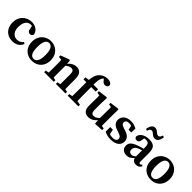

<svg xmlns="http://www.w3.org/2000/svg" viewBox="285 -1958 3246 3246"><g transform="rotate(45 1908.5 -335.0)"><path d="M251 12Q188 12 138.5 -14.5Q89 -41 60 -92.5Q31 -144 31 -219Q31 -293 63 -345.5Q95 -398 148 -426Q201 -454 264 -454Q309 -454 345.5 -436.5Q382 -419 404.5 -390Q427 -361 432 -326Q419 -284 378 -284Q353 -284 337 -300Q321 -316 317 -352L301 -424L359 -388Q316 -409 274 -409Q242 -409 214.5 -390.5Q187 -372 170 -332.5Q153 -293 153 -232Q153 -150 190.5 -106Q228 -62 290 -62Q326 -62 355 -78Q384 -94 403 -121L431 -100Q408 -44 362 -16Q316 12 251 12Z M717 12Q654 12 603 -15.5Q552 -43 522.5 -95Q493 -147 493 -220Q493 -293 524 -345.5Q555 -398 606 -426Q657 -454 717 -454Q777 -454 828 -426.5Q879 -399 910 -346.5Q941 -294 941 -220Q941 -147 911.5 -95Q882 -43 831.5 -15.5Q781 12 717 12ZM717 -32Q764 -32 789.5 -78Q815 -124 815 -219Q815 -315 789.5 -362Q764 -409 717 -409Q620 -409 620 -219Q620 -124 644.5 -78Q669 -32 717 -32Z M1338 0Q1339 -21 1340 -55Q1341 -89 1341 -126.5Q1341 -164 1341 -193V-281Q1341 -334 1327 -354.5Q1313 -375 1280 -375Q1223 -375 1157 -310L1149 -359H1164Q1238 -454 1332 -454Q1391 -454 1424.5 -414.5Q1458 -375 1458 -291V-193Q1458 -164 1458.5 -126.5Q1459 -89 1459.5 -55Q1460 -21 1461 0ZM1004 0V-38L1096 -56H1145L1234 -38V0ZM1061 0Q1062 -21 1062.5 -55.5Q1063 -90 1063.5 -127.5Q1064 -165 1064 -193V-242Q1064 -280 1063.5 -302Q1063 -324 1061 -352L997 -360V-395L1155 -454L1171 -445L1180 -341V-193Q1180 -165 1180.5 -127.5Q1181 -90 1181.5 -55.5Q1182 -21 1183 0ZM1284 0V-38L1374 -56H1423L1513 -38V0Z M1566 0V-38L1662 -56H1725L1821 -38V0ZM1625 0Q1626 -48 1627 -96Q1628 -144 1628 -193V-384H1560V-432L1668 -446L1628 -425L1629 -436Q1636 -505 1651 -547.5Q1666 -590 1700 -623Q1731 -655 1769.5 -668.5Q1808 -682 1844 -682Q1880 -682 1908.5 -669Q1937 -656 1944 -624Q1944 -601 1928 -585.5Q1912 -570 1883 -570Q1842 -570 1808 -620L1776 -652L1860 -672L1875 -645Q1868 -649 1859 -652.5Q1850 -656 1842 -656Q1813 -656 1787 -631Q1759 -603 1749 -549Q1739 -495 1744 -398V-193Q1744 -96 1747 0ZM1685 -384V-440H1853V-384Z M2065 12Q2007 12 1972.5 -24.5Q1938 -61 1940 -152L1943 -398L1969 -373L1885 -392V-427L2049 -448L2062 -438L2057 -309V-155Q2057 -105 2072.5 -85.5Q2088 -66 2117 -66Q2148 -66 2180 -86.5Q2212 -107 2239 -138L2257 -100H2241Q2206 -44 2161 -16Q2116 12 2065 12ZM2228 9 2218 -99 2221 -380 2164 -392V-426L2325 -448L2338 -438L2335 -309V-49L2389 -38V0Z M2600 12Q2557 12 2521 3Q2485 -6 2450 -25L2449 -133H2513L2535 -17L2486 -35V-70Q2514 -52 2540.5 -42.5Q2567 -33 2601 -33Q2692 -33 2692 -94Q2692 -119 2674 -135.5Q2656 -152 2611 -166L2565 -182Q2513 -198 2483 -230Q2453 -262 2453 -312Q2453 -371 2499 -412.5Q2545 -454 2632 -454Q2671 -454 2704 -444Q2737 -434 2770 -416L2765 -320H2702L2679 -424L2723 -405V-375Q2699 -392 2678 -399.5Q2657 -407 2629 -407Q2593 -407 2573 -392Q2553 -377 2553 -351Q2553 -327 2569.5 -311.5Q2586 -296 2633 -281L2671 -269Q2738 -247 2767 -212.5Q2796 -178 2796 -131Q2796 -67 2744.5 -27.5Q2693 12 2600 12Z M2979 12Q2927 12 2892.5 -17Q2858 -46 2858 -103Q2858 -133 2872 -158Q2886 -183 2922 -205.5Q2958 -228 3025 -250Q3053 -259 3094.5 -270Q3136 -281 3169 -289V-252Q3138 -244 3103 -234Q3068 -224 3049 -216Q3005 -198 2987.5 -174Q2970 -150 2970 -123Q2970 -87 2988 -71Q3006 -55 3033 -55Q3045 -55 3057 -59Q3069 -63 3088.5 -76Q3108 -89 3143 -115L3155 -65H3121Q3084 -26 3055.5 -7Q3027 12 2979 12ZM3205 11Q3162 11 3137 -13Q3112 -37 3109 -79V-300Q3109 -364 3091.5 -386.5Q3074 -409 3030 -409Q3014 -409 2993.5 -406Q2973 -403 2945 -394L2997 -428L2983 -357Q2980 -322 2964 -305.5Q2948 -289 2925 -289Q2880 -289 2871 -331Q2879 -386 2930.5 -420Q2982 -454 3069 -454Q3150 -454 3186.5 -415.5Q3223 -377 3223 -286V-84Q3223 -63 3230.5 -54.5Q3238 -46 3250 -46Q3265 -46 3281 -67L3303 -48Q3286 -16 3262.5 -2.5Q3239 11 3205 11ZM2900 -540Q2908 -597 2932.5 -630.5Q2957 -664 2996 -664Q3018 -664 3034 -655.5Q3050 -647 3063 -636Q3080 -623 3094 -612Q3108 -601 3125 -601Q3146 -601 3159.5 -617.5Q3173 -634 3182 -664L3214 -650Q3206 -593 3182 -559.5Q3158 -526 3119 -526Q3098 -526 3081.5 -534Q3065 -542 3051 -553Q3036 -566 3021 -578Q3006 -590 2988 -590Q2968 -590 2954.5 -573Q2941 -556 2932 -527Z M3560 12Q3497 12 3446 -15.5Q3395 -43 3365.5 -95Q3336 -147 3336 -220Q3336 -293 3367 -345.5Q3398 -398 3449 -426Q3500 -454 3560 -454Q3620 -454 3671 -426.5Q3722 -399 3753 -346.5Q3784 -294 3784 -220Q3784 -147 3754.5 -95Q3725 -43 3674.5 -15.5Q3624 12 3560 12ZM3560 -32Q3607 -32 3632.5 -78Q3658 -124 3658 -219Q3658 -315 3632.5 -362Q3607 -409 3560 -409Q3463 -409 3463 -219Q3463 -124 3487.5 -78Q3512 -32 3560 -32Z"/></g></svg>

Font: Lisu Bosa ExtraBold
Style: Regular
Weight: 800
Designer: David Morse, Annie Olsen, Victor Gaultney, Frank Grießhammer (Latin)
Foundry: SIL International
Version: Version 2.000